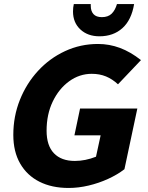

<svg xmlns="http://www.w3.org/2000/svg" viewBox="-20 -920 734 952"><path d="M46 -251Q46 -343 78.5 -424.5Q111 -506 168.5 -568.5Q226 -631 302.5 -666.5Q379 -702 466 -702Q522 -702 574.5 -682.5Q627 -663 679 -622L565 -502Q537 -528 505.5 -541Q474 -554 435 -554Q374 -554 323 -517Q272 -480 241.5 -416.5Q211 -353 211 -272Q211 -198 247.5 -160Q284 -122 351 -122Q403 -122 456 -143L479 -249H349L377 -382H661L597 -81Q562 -54 516 -33Q470 -12 419.5 0Q369 12 320 12Q237 12 175.5 -19Q114 -50 80 -109Q46 -168 46 -251ZM342 -863Q342 -883 346 -900H430V-891Q430 -865 443.5 -850Q457 -835 485 -835Q516 -835 533.5 -852Q551 -869 560 -900H645Q632 -821 587 -780.5Q542 -740 473 -740Q415 -740 378.5 -774Q342 -808 342 -863Z"/></svg>

Font: Radio Canada
Style: Bold Italic
Weight: 700
Italic angle: -12°
Designer: Charles Daoud, Etienne Aubert Bonn, Alexandre Saumier Demers, Jacques Le Bailly
Foundry: Radio-Canada
Version: Version 2.104; ttfautohint (v1.8.4.7-5d5b);gftools[0.9.28.de